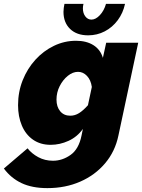

<svg xmlns="http://www.w3.org/2000/svg" viewBox="-85 -746 732 989"><path d="M159 223Q80 223 25.5 197Q-29 171 -65 122L57 18Q78 45 112 63.5Q146 82 188 82Q236 82 278.5 52Q321 22 335 -48L342 -82Q313 -41 268 -20.5Q223 0 176 0Q123 0 85 -26.5Q47 -53 27.5 -99.5Q8 -146 8 -204Q8 -273 32 -333Q56 -393 97.5 -438.5Q139 -484 193 -510Q247 -536 307 -536Q360 -536 396 -513.5Q432 -491 445 -448L462 -526H627L525 -48Q508 34 456.5 95Q405 156 328.5 189.5Q252 223 159 223ZM277 -150Q301 -150 322.5 -163.5Q344 -177 368 -204L388 -298Q383 -334 363 -355Q343 -376 317 -376Q290 -376 264.5 -355.5Q239 -335 222.5 -302.5Q206 -270 206 -233Q206 -196 225 -173Q244 -150 277 -150ZM386 -645Q408 -645 429.5 -668Q451 -691 461 -726H559Q549 -679 521.5 -642Q494 -605 454.5 -584.5Q415 -564 369 -564Q310 -564 276 -597Q242 -630 242 -685Q242 -695 243.5 -705.5Q245 -716 247 -726H345Q342 -714 342 -703Q342 -678 354.5 -661.5Q367 -645 386 -645Z"/></svg>

Font: Raleway Black
Style: Italic
Weight: 900
Italic angle: -12°
Designer: Matt McInerney, Pablo Impallari, Rodrigo Fuenzalida
Foundry: Matt McInerney, Pablo Impallari, Rodrigo Fuenzalida
Version: Version 4.101;RELEASE